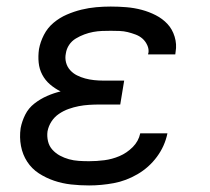

<svg xmlns="http://www.w3.org/2000/svg" viewBox="-20 -558 640 586"><path d="M252 8Q224 8 197 5Q170 2 145 -6.5Q120 -15 98.5 -29Q77 -43 63 -64.5Q49 -86 44 -112.5Q39 -139 43 -167Q47 -188 57 -208Q67 -228 85 -242Q103 -256 123.5 -265Q144 -274 165 -279Q147 -288 132.5 -300.5Q118 -313 109 -330Q100 -347 98 -367Q96 -387 99 -408Q103 -430 114 -451.5Q125 -473 143.5 -488.5Q162 -504 184 -513.5Q206 -523 228.5 -528.5Q251 -534 273.5 -536Q296 -538 318 -538Q342 -538 366 -536Q390 -534 412.5 -528Q435 -522 455.5 -511.5Q476 -501 491 -485Q506 -469 513 -446Q520 -423 516 -400Q516 -398 515.5 -396Q515 -394 515 -392H432Q432 -393 432 -394Q432 -395 433 -396Q435 -408 429.5 -420Q424 -432 415 -440Q406 -448 394 -452.5Q382 -457 370 -460Q358 -463 344.5 -463.5Q331 -464 318 -464Q305 -464 291.5 -463.5Q278 -463 264.5 -460.5Q251 -458 237.5 -453Q224 -448 211.5 -440.5Q199 -433 191 -421Q183 -409 181 -395Q178 -381 181.5 -367.5Q185 -354 194 -344Q203 -334 215 -328Q227 -322 240 -318.5Q253 -315 267 -313.5Q281 -312 295 -312H359L347 -239H283Q268 -239 252 -238Q236 -237 220.5 -234Q205 -231 189.5 -225.5Q174 -220 160 -210.5Q146 -201 137 -187Q128 -173 125 -157Q123 -142 126.5 -127Q130 -112 140 -101Q150 -90 163 -83Q176 -76 190.5 -72Q205 -68 220.5 -67Q236 -66 252 -66Q275 -66 298.5 -69Q322 -72 344.5 -81.5Q367 -91 385 -109Q403 -127 408 -151H491Q483 -112 459 -79.5Q435 -47 400 -26.5Q365 -6 327 1Q289 8 252 8Z"/></svg>

Font: Iosevka Curly Extended Oblique
Style: Regular
Weight: 400
Width: 7
Italic angle: -9°
Monospace: yes
Designer: Belleve Invis
Foundry: Belleve Invis
Version: Version 11.1.0; ttfautohint (v1.8.3)